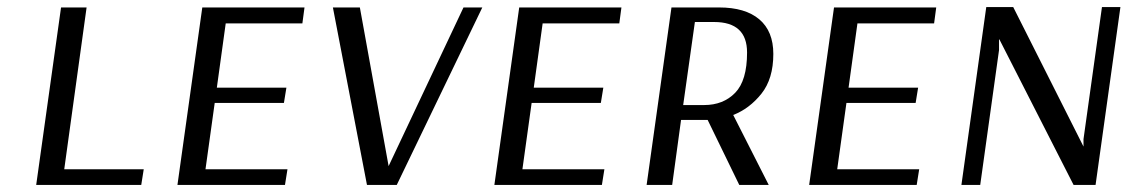

<svg xmlns="http://www.w3.org/2000/svg" viewBox="-20 -521 3189 541"><path d="M378 0H82L152 -500H224L161 -44H385Z M783 0H480L550 -500H838L832 -455H616L591 -274H787L780 -231H585L559 -44H790Z M1014 0 918 -500H994L1075 -53L1286 -500H1339L1098 0Z M1676 0H1373L1443 -500H1731L1725 -455H1509L1484 -274H1680L1673 -231H1478L1452 -44H1683Z M2006 -500Q2080 -500 2119.5 -466.5Q2159 -433 2159 -369Q2159 -299 2125.5 -257Q2092 -215 2046 -197L2146 0H2063L1974 -183H1899L1874 0H1802L1872 -500ZM1938 -459 1905 -225H1964Q2018 -225 2051.5 -259.5Q2085 -294 2085 -373Q2085 -459 1992 -459Z M2563 0H2260L2330 -500H2618L2612 -455H2396L2371 -274H2567L2560 -231H2365L2339 -44H2570Z M3067 0H3005L2796 -410H2795V-380L2742 0H2689L2759 -501H2835L3033 -108V-129L3085 -501H3137Z"/></svg>

Font: Arsenal SC
Style: Italic
Weight: 400
Italic angle: -9.10001°
Designer: Andrij Shevchenko
Foundry: Stairsfor
Version: Version 2.001; ttfautohint (v1.8.4.7-5d5b)